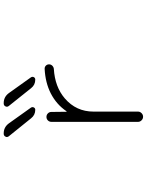

<svg xmlns="http://www.w3.org/2000/svg" viewBox="102 -918 795 1040"><g transform="rotate(-90 500.0 -398.5)"><path d="M587.9 -605.5Q559.6 -605.5 542 -627.9L445.3 -749Q438.5 -757.8 443.4 -767.1Q448.2 -776.4 459 -776.4H460.9Q495.1 -776.4 515.6 -748L600.6 -628.9Q605.5 -621.1 601.6 -613.3Q597.7 -605.5 587.9 -605.5ZM424.8 -605.5Q396.5 -605.5 378.9 -627.9L281.2 -749Q277.3 -753.9 277.3 -759.8Q277.3 -762.7 279.3 -766.6Q284.2 -776.4 294.9 -776.4H296.9Q331.1 -776.4 351.6 -748L436.5 -628.9Q441.4 -621.1 437.5 -613.3Q433.6 -605.5 424.8 -605.5ZM414.1 -437.5Q414.1 -435.5 415 -435.5Q416 -435.5 417 -436.5Q453.1 -490.2 513.7 -521.5Q571.3 -550.8 646.5 -554.7Q646.5 -554.7 647.5 -554.7Q657.2 -554.7 664.1 -547.9Q670.9 -541 670.9 -530.8Q670.9 -520.5 663.6 -513.2Q656.2 -505.9 646.5 -504.9Q548.8 -499 486.3 -445.3Q415 -383.8 415 -290V-48.8Q415 -38.1 406.7 -29.8Q398.4 -21.5 387.2 -21.5Q376 -21.5 367.7 -29.8Q359.4 -38.1 359.4 -48.8V-517.6Q359.4 -529.3 367.2 -537.1Q375 -544.9 386.2 -544.9Q397.5 -544.9 405.3 -537.1Q413.1 -529.3 413.1 -518.6Z"/></g></svg>

Font: Gen Jyuu Gothic L Monospace Light
Style: Regular
Weight: 300
Designer: [Source Han Sans]
Ryoko NISHIZUKA  (kana & ideographs); Paul D. Hunt (Latin, Greek & Cyrillic); Wenlong ZHANG  (bopomofo
Version: Version 1.002.20150607